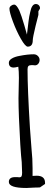

<svg xmlns="http://www.w3.org/2000/svg" viewBox="-20 -936 266 955"><path d="M24 -31Q24 -55 55 -55H66L76 -54Q84 -54 87 -59Q90 -64 90 -77Q90 -94 88 -130Q85 -154 81 -216Q72 -369 72 -447Q72 -475 73 -498L74 -549Q74 -582 71 -604Q55 -600 48 -600Q24 -600 24 -624Q24 -636 39 -645Q54 -654 77 -658Q117 -666 148 -666Q160 -666 168.5 -657.5Q177 -649 177 -638Q177 -627 170.5 -619Q164 -611 154 -611Q148 -611 144 -612H136Q126 -612 121.5 -607.5Q117 -603 117 -591Q117 -494 129 -299Q131 -263 137 -193Q142 -147 142 -99V-61Q148 -62 162 -62Q204 -62 204 -27V-21L179 -4Q178 -4 172.5 -3.5Q167 -3 152 -3Q120 -1 111 -1Q24 -1 24 -31ZM27 -893Q27 -901 34.5 -907Q42 -913 51 -913Q62 -913 76 -884Q86 -861 101 -810L114 -764Q117 -788 118 -797Q119 -806 122 -830.5Q125 -855 130 -875Q138 -916 158 -916Q167 -916 173 -910Q179 -904 179 -895Q179 -892 175 -887L171 -880V-862L157 -807Q143 -749 143 -736Q143 -704 118 -704Q106 -704 84 -742.5Q62 -781 44.5 -828Q27 -875 27 -893Z"/></svg>

Font: Amatic SC
Style: Bold
Weight: 700
Designer: Multiple Designers
Foundry: Vernon Adams
Version: Version 2.505